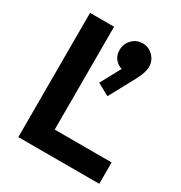

<svg xmlns="http://www.w3.org/2000/svg" viewBox="-166 -822 888 941"><g transform="rotate(30 278.0 -351.5)"><path d="M72 0V-703H208V0ZM172 0V-121H530V0ZM350 -392 282 -429 353 -560 394 -572Q387 -558 378 -549.5Q369 -541 357 -541Q332 -541 310 -562.5Q288 -584 288 -617Q288 -653 312 -678Q336 -703 372 -703Q405 -703 430 -678Q455 -653 455 -617Q455 -603 449 -583.5Q443 -564 427 -534Z"/></g></svg>

Font: Outfit Thin SemiBold
Style: Regular
Weight: 600
Version: Version 1.100;gftools[0.9.27]